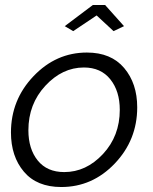

<svg xmlns="http://www.w3.org/2000/svg" viewBox="-20 -741 613 771"><path d="M240 -636 353 -721H402L478 -636L436 -616L368 -679L274 -616ZM24 -209Q24 -340 114.5 -435Q205 -530 329 -530Q426 -530 478.5 -468Q531 -406 531 -310Q531 -179 441 -84.5Q351 10 226 10Q128 10 76 -51.5Q24 -113 24 -209ZM461 -300Q461 -375 423 -422.5Q385 -470 317 -470Q230 -470 162 -396.5Q94 -323 94 -218Q94 -143 131.5 -96.5Q169 -50 238 -50Q326 -50 393.5 -122.5Q461 -195 461 -300Z"/></svg>

Font: Raleway-v4020
Style: Italic
Weight: 400
Italic angle: -12°
Designer: Matt McInerney, Pablo Impallari, Rodrigo Fuenzalida
Foundry: Matt McInerney, Pablo Impallari, Rodrigo Fuenzalida
Version: Version 4.020;PS 004.020;hotconv 1.0.88;makeotf.lib2.5.64775